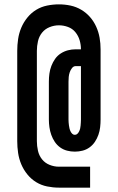

<svg xmlns="http://www.w3.org/2000/svg" viewBox="-20 -780 540 880"><path d="M393 80H250Q223 80 196 74.5Q169 69 146 55Q123 41 105.5 19.5Q88 -2 77.5 -27Q67 -52 63 -79Q59 -106 59 -133V-547Q59 -574 63 -601Q67 -628 77.5 -653Q88 -678 105.5 -699.5Q123 -721 146 -735Q169 -749 196 -754.5Q223 -760 250 -760Q277 -760 303 -754.5Q329 -749 352 -735.5Q375 -722 392.5 -702Q410 -682 421 -657.5Q432 -633 436.5 -607Q441 -581 441 -554V-232Q441 -215 439 -197Q437 -179 431 -162Q425 -145 415 -130Q405 -115 390.5 -104.5Q376 -94 358.5 -89.5Q341 -85 323 -85Q305 -85 287.5 -89.5Q270 -94 255.5 -104.5Q241 -115 231 -130Q221 -145 215 -162Q209 -179 206.5 -197Q204 -215 204 -232V-406Q204 -425 206.5 -443Q209 -461 215.5 -478Q222 -495 232.5 -510Q243 -525 258.5 -535Q274 -545 291.5 -549.5Q309 -554 327 -554H351Q351 -575 345 -595.5Q339 -616 325.5 -632.5Q312 -649 291.5 -656.5Q271 -664 250 -664Q228 -664 207 -655.5Q186 -647 172.5 -630Q159 -613 154 -591Q149 -569 149 -547V-133Q149 -111 154 -89Q159 -67 172.5 -50Q186 -33 207 -24.5Q228 -16 250 -16H393ZM323 -162Q330 -162 335 -167Q340 -172 343 -178.5Q346 -185 347.5 -191.5Q349 -198 349.5 -205Q350 -212 350.5 -219Q351 -226 351 -232V-477H327Q317 -477 310 -468Q303 -459 299.5 -448.5Q296 -438 295 -427.5Q294 -417 294 -406V-232Q294 -226 294.5 -219Q295 -212 296 -205Q297 -198 298.5 -191.5Q300 -185 303 -178.5Q306 -172 311 -167Q316 -162 323 -162Z"/></svg>

Font: Iosevka Term Curly
Style: Bold
Weight: 700
Designer: Belleve Invis
Foundry: Belleve Invis
Version: Version 32.3.0